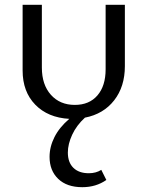

<svg xmlns="http://www.w3.org/2000/svg" viewBox="-20 -488 613 798"><path d="M499 -468V-213Q499 -128 454.5 -71Q410 -14 333 1Q298 33 280 72Q262 111 262 146Q262 187 285 209.5Q308 232 349 232Q379 232 401 218L422 260Q379 290 322 290Q258 290 222 255.5Q186 221 186 164Q186 122 206.5 81.5Q227 41 268 6Q179 1 126.5 -53Q74 -107 74 -195V-468H154V-207Q154 -136 191.5 -94Q229 -52 291 -52Q351 -52 385 -91.5Q419 -131 419 -200V-468Z"/></svg>

Font: Ysabeau SC Medium
Style: Regular
Weight: 500
Designer: Christian Thalmann (Catharsis Fonts)
Version: Version 0.003